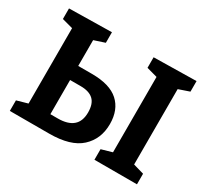

<svg xmlns="http://www.w3.org/2000/svg" viewBox="-140 -919 1220 1134"><g transform="rotate(30 469.5 -352.0)"><path d="M36 0V-72L110 -93V-607L36 -627V-699L326 -704V-632L253 -608V-432H346Q469 -432 528 -378.5Q587 -325 587 -228Q587 -126 518.5 -63Q450 0 304 0ZM903 -632 830 -607V-93L903 -72V0H613V-72L686 -93V-607L613 -627V-699L903 -704ZM325 -336H253V-103H304Q371 -103 406 -132.5Q441 -162 441 -223Q441 -282 412 -309Q383 -336 325 -336Z"/></g></svg>

Font: Bitter
Style: Bold
Weight: 700
Designer: Sol Matas, and Bitter project Authors
Foundry: Sol Matas
Version: Version 2.001